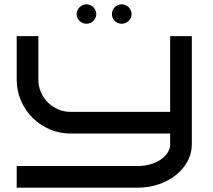

<svg xmlns="http://www.w3.org/2000/svg" viewBox="-20 -867 984 887"><path d="M866.2 -200.2Q866.2 -158.2 846.4 -121.8Q826.7 -85.4 792.7 -58.3Q758.8 -31.2 713.4 -15.6Q668 0 616.2 0H57.1V-100.1H616.2Q647 -100.1 674.3 -107.9Q701.7 -115.7 721.9 -129.4Q742.2 -143.1 754.2 -161.4Q766.1 -179.7 766.1 -200.2V-250H307.1Q255.4 -250 209.7 -269.5Q164.1 -289.1 130.1 -323Q96.2 -356.9 76.7 -402.6Q57.1 -448.2 57.1 -500V-700.2H157.2V-500Q157.2 -468.8 168.9 -441.4Q180.7 -414.1 200.9 -393.8Q221.2 -373.5 248.5 -361.8Q275.9 -350.1 307.1 -350.1H766.1V-700.2H866.2ZM424.8 -802.2Q424.8 -793 421.1 -784.7Q417.5 -776.4 411.4 -770.3Q405.3 -764.2 397 -760.7Q388.7 -757.3 379.9 -757.3Q370.6 -757.3 362.3 -760.7Q354 -764.2 347.7 -770.3Q341.3 -776.4 337.6 -784.7Q334 -793 334 -802.2Q334 -811 337.6 -819.3Q341.3 -827.6 347.7 -833.7Q354 -839.8 362.3 -843.5Q370.6 -847.2 379.9 -847.2Q388.7 -847.2 397 -843.5Q405.3 -839.8 411.4 -833.7Q417.5 -827.6 421.1 -819.3Q424.8 -811 424.8 -802.2ZM587.9 -802.2Q587.9 -793 584.2 -784.7Q580.6 -776.4 574.2 -770.3Q567.9 -764.2 559.6 -760.7Q551.3 -757.3 542 -757.3Q532.7 -757.3 524.4 -760.7Q516.1 -764.2 510 -770.3Q503.9 -776.4 500.5 -784.7Q497.1 -793 497.1 -802.2Q497.1 -811 500.5 -819.3Q503.9 -827.6 510 -833.7Q516.1 -839.8 524.4 -843.5Q532.7 -847.2 542 -847.2Q551.3 -847.2 559.6 -843.5Q567.9 -839.8 574.2 -833.7Q580.6 -827.6 584.2 -819.3Q587.9 -811 587.9 -802.2Z"/></svg>

Font: Bruno Ace
Style: Regular
Weight: 400
Designer: Astigmatic (AOETI)
Foundry: Astigmatic (AOETI)
Version: Version 1.000